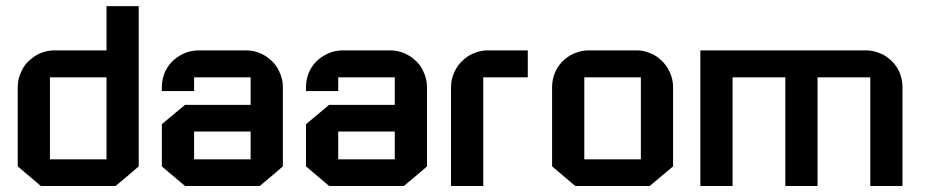

<svg xmlns="http://www.w3.org/2000/svg" viewBox="-20 -620 3082 640"><path d="M39.1 -330.1Q39.1 -356.4 50.8 -380.9Q61.5 -406.2 83 -422.9Q99.6 -437.5 119.1 -444.3Q139.6 -452.1 161.1 -452.1Q218.8 -452.1 335 -452.1Q335 -501 335 -599.6Q371.1 -599.6 442.4 -599.6Q442.4 -421.9 442.4 -65.4Q417 -43 365.2 0Q282.2 0 116.2 0Q90.8 -21.5 39.1 -65.4Q39.1 -130.9 39.1 -197.3Q39.1 -263.7 39.1 -330.1ZM146.5 -88.9Q209 -88.9 335 -88.9Q335 -180.7 335 -362.3Q272.5 -362.3 146.5 -362.3Q146.5 -293.9 146.5 -225.6Q146.5 -157.2 146.5 -88.9Z M878.9 -422.9Q900.4 -406.2 911.1 -380.9Q922.9 -356.4 922.9 -330.1Q922.9 -241.2 922.9 -65.4Q897.5 -43 845.7 0Q762.7 0 596.7 0Q571.3 -21.5 519.5 -65.4Q519.5 -112.3 519.5 -206.1Q544.9 -227.5 596.7 -270.5Q669.9 -270.5 815.4 -270.5Q815.4 -300.8 815.4 -362.3Q752 -362.3 627 -362.3Q627 -346.7 627 -316.4Q590.8 -316.4 519.5 -316.4Q519.5 -320.3 519.5 -330.1Q519.5 -356.4 530.3 -380.9Q542 -406.2 562.5 -422.9Q579.1 -436.5 599.6 -444.3Q620.1 -452.1 641.6 -452.1Q694.3 -452.1 800.8 -452.1Q822.3 -452.1 842.8 -444.3Q863.3 -436.5 878.9 -422.9ZM815.4 -88.9Q815.4 -120.1 815.4 -181.6Q752 -181.6 627 -181.6Q627 -151.4 627 -88.9Q673.8 -88.9 720.7 -88.9Q768.6 -88.9 815.4 -88.9Z M1359.4 -422.9Q1380.9 -406.2 1391.6 -380.9Q1403.3 -356.4 1403.3 -330.1Q1403.3 -241.2 1403.3 -65.4Q1377.9 -43 1326.2 0Q1243.2 0 1077.1 0Q1051.8 -21.5 1000 -65.4Q1000 -112.3 1000 -206.1Q1025.4 -227.5 1077.1 -270.5Q1150.4 -270.5 1295.9 -270.5Q1295.9 -300.8 1295.9 -362.3Q1232.4 -362.3 1107.4 -362.3Q1107.4 -346.7 1107.4 -316.4Q1071.3 -316.4 1000 -316.4Q1000 -320.3 1000 -330.1Q1000 -356.4 1010.7 -380.9Q1022.5 -406.2 1043 -422.9Q1059.6 -436.5 1080.1 -444.3Q1100.6 -452.1 1122.1 -452.1Q1174.8 -452.1 1281.2 -452.1Q1302.7 -452.1 1323.2 -444.3Q1343.8 -436.5 1359.4 -422.9ZM1295.9 -88.9Q1295.9 -120.1 1295.9 -181.6Q1232.4 -181.6 1107.4 -181.6Q1107.4 -151.4 1107.4 -88.9Q1154.3 -88.9 1201.2 -88.9Q1249 -88.9 1295.9 -88.9Z M1591.8 -362.3Q1591.8 -362.3 1590.8 -362.3Q1590.8 -241.2 1590.8 0Q1555.7 0 1483.4 0Q1483.4 -110.4 1483.4 -330.1Q1483.4 -356.4 1495.1 -380.9Q1506.8 -406.2 1527.3 -422.9Q1543.9 -437.5 1564.5 -444.3Q1584 -452.1 1605.5 -452.1Q1650.4 -452.1 1739.3 -452.1Q1739.3 -421.9 1739.3 -362.3Q1703.1 -362.3 1666 -362.3Q1628.9 -362.3 1591.8 -362.3Z M2179.7 -422.9Q2200.2 -406.2 2211.9 -380.9Q2223.6 -356.4 2223.6 -330.1Q2223.6 -241.2 2223.6 -65.4Q2197.3 -43 2145.5 0Q2063.5 0 1897.5 0Q1872.1 -21.5 1820.3 -65.4Q1820.3 -153.3 1820.3 -330.1Q1820.3 -356.4 1831.1 -380.9Q1842.8 -406.2 1863.3 -422.9Q1879.9 -437.5 1900.4 -444.3Q1920.9 -452.1 1942.4 -452.1Q1995.1 -452.1 2101.6 -452.1Q2123 -452.1 2143.6 -444.3Q2163.1 -437.5 2179.7 -422.9ZM2116.2 -88.9Q2116.2 -180.7 2116.2 -362.3Q2052.7 -362.3 1927.7 -362.3Q1927.7 -271.5 1927.7 -88.9Q1974.6 -88.9 2021.5 -88.9Q2068.4 -88.9 2116.2 -88.9Z M2945.3 -422.9Q2965.8 -406.2 2977.5 -380.9Q2988.3 -356.4 2988.3 -330.1Q2988.3 -219.7 2988.3 0Q2952.1 0 2880.9 0Q2880.9 -121.1 2880.9 -362.3Q2822.3 -362.3 2705.1 -362.3Q2705.1 -241.2 2705.1 0Q2668.9 0 2597.7 0Q2597.7 -121.1 2597.7 -362.3Q2539.1 -362.3 2421.9 -362.3Q2421.9 -241.2 2421.9 0Q2385.7 0 2314.5 0Q2314.5 -150.4 2314.5 -452.1Q2498 -452.1 2866.2 -452.1Q2887.7 -452.1 2908.2 -444.3Q2928.7 -437.5 2945.3 -422.9Z"/></svg>

Font: Bestnet font
Style: Regular
Weight: 400
Version: Version 1.0